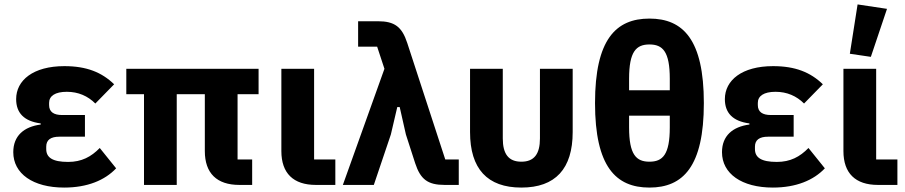

<svg xmlns="http://www.w3.org/2000/svg" viewBox="-20 -836 4093 868"><path d="M431 -167C392 -127 349 -104 288 -104C217 -104 189 -124 189 -162V-173C189 -204 210 -218 248 -218H364V-316H261C223 -316 202 -330 202 -361V-371C202 -402 229 -421 282 -421C334 -421 377 -402 411 -368L496 -455C440 -509 372 -537 271 -537C130 -537 53 -473 53 -388C53 -326 88 -288 164 -278V-273C88 -263 40 -222 40 -148C40 -51 129 12 270 12C375 12 454 -21 505 -75Z M1054 -410H1149V-525H551V-410H631V0H779V-410H906V-153C906 -53 960 0 1062 0H1120V-115H1054Z M1496 -115H1400V-525H1252V-153C1252 -53 1306 0 1408 0H1496Z M1718 -525 1530 0H1670L1747 -228L1776 -352H1787L1815 -228L1857 -98C1881 -25 1914 0 1990 0H2054V-115H1993L1821 -642C1797 -715 1764 -740 1688 -740H1599V-625H1685Z M2253 -525H2105V-239C2105 -73 2183 12 2337 12C2491 12 2569 -73 2569 -239V-525H2421V-210C2421 -140 2395 -105 2337 -105C2279 -105 2253 -140 2253 -210Z M2916 -752C2764 -752 2670 -657 2670 -370C2670 -83 2764 12 2916 12C3068 12 3162 -83 3162 -370C3162 -657 3068 -752 2916 -752ZM2916 -105C2856 -105 2824 -137 2824 -260V-313H3008V-260C3008 -137 2976 -105 2916 -105ZM2824 -480C2824 -603 2856 -635 2916 -635C2976 -635 3008 -603 3008 -480V-428H2824Z M3635 -167C3596 -127 3553 -104 3492 -104C3421 -104 3393 -124 3393 -162V-173C3393 -204 3414 -218 3452 -218H3568V-316H3465C3427 -316 3406 -330 3406 -361V-371C3406 -402 3433 -421 3486 -421C3538 -421 3581 -402 3615 -368L3700 -455C3644 -509 3576 -537 3475 -537C3334 -537 3257 -473 3257 -388C3257 -326 3292 -288 3368 -278V-273C3292 -263 3244 -222 3244 -148C3244 -51 3333 12 3474 12C3579 12 3658 -21 3709 -75Z M3990 -796 3857 -816 3822 -593 3917 -579ZM4037 -115H3941V-525H3793V-153C3793 -53 3847 0 3949 0H4037Z"/></svg>

Font: LVC Sans
Style: Bold
Weight: 700
Designer: Mike Abbink, Paul van der Laan, Pieter van Rosmalen
Foundry: Bold Monday
Version: Version 3.0